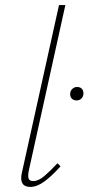

<svg xmlns="http://www.w3.org/2000/svg" viewBox="-20 -731 348 755"><path d="M99 4Q84 4 75 -2.5Q66 -9 64 -22.5Q62 -36 67 -56L212 -711H237L93 -59Q89 -39 92.5 -29Q96 -19 111 -19Q131 -19 154 -38.5Q177 -58 206 -89L218 -77Q185 -40 155.5 -18Q126 4 99 4ZM281 -336Q273 -336 267 -339.5Q261 -343 258 -349.5Q255 -356 256 -364Q257 -375 265 -382Q273 -389 283 -389Q292 -389 297.5 -385.5Q303 -382 306 -375.5Q309 -369 308 -361Q307 -350 299.5 -343Q292 -336 281 -336Z"/></svg>

Font: Ysabeau Office Thin
Style: Italic
Weight: 250
Italic angle: -12°
Designer: Christian Thalmann (Catharsis Fonts)
Version: Version 2.001;gftools[0.9.30]; featfreeze: tnum,lnum,ss02